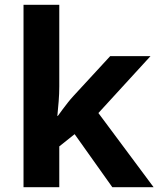

<svg xmlns="http://www.w3.org/2000/svg" viewBox="-20 -780 660 800"><path d="M227 -420Q227 -389 224.5 -358.5Q222 -328 219 -297H221Q231 -311 241.5 -325Q252 -339 263 -353Q274 -367 286 -380L439 -546H607L390 -309L620 0H448L291 -221L227 -170V0H78V-760H227Z"/></svg>

Font: Noto Sans Tai Tham
Style: Regular
Weight: 400
Designer: Monotype Design Team 2013. Revised by David WIlliams 2020
Foundry: Monotype Imaging Inc.
Version: Version 2.002